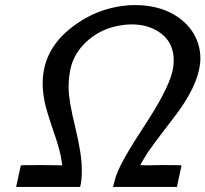

<svg xmlns="http://www.w3.org/2000/svg" viewBox="-20 -736 809 756"><path d="M664 -498Q664 -565 616.5 -602.5Q569 -640 497 -640Q476 -640 448 -635Q382 -623 331.5 -581.5Q281 -540 262 -482Q250 -441 250 -392Q250 -341 277 -232Q302 -128 302 -70V-56Q302 -28 296 -2V0H44V-2L62 -85Q62 -86 143 -86L225 -85V-88L224 -90Q224 -92 223.5 -95Q223 -98 223 -100Q218 -142 188 -227Q164 -297 156 -334Q148 -376 148 -407Q148 -533 250.5 -618.5Q353 -704 484 -715Q492 -716 511 -716Q605 -716 671 -675Q737 -634 760 -565Q769 -536 769 -507Q769 -422 691 -309Q678 -290 627 -224Q592 -179 562 -136Q533 -90 533 -86Q542 -85 557 -85Q564 -85 583 -85.5Q602 -86 614 -86Q695 -86 695 -85Q679 -9 677 -2V0H425Q426 -3 430.5 -21Q435 -39 438 -46Q458 -103 548.5 -240.5Q639 -378 658 -451Q664 -477 664 -498Z"/></svg>

Font: KaTeX_SansSerif
Style: Italic
Weight: 400
Version: Version 1.1; ttfautohint (v1.3)